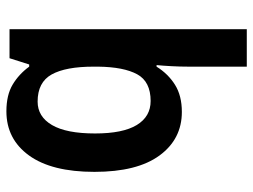

<svg xmlns="http://www.w3.org/2000/svg" viewBox="-118 -682 810 615"><g transform="rotate(90 287.5 -375.0)"><path d="M194 -573Q194 -547 192.5 -519Q191 -491 189 -471H194Q217 -508 252 -530Q287 -552 339 -552Q426 -552 478.5 -480.5Q531 -409 531 -272Q531 -135 478.5 -62.5Q426 10 337 10Q285 10 251.5 -10Q218 -30 194 -63H187L167 0H74V-760H194ZM304 -452Q242 -452 218.5 -409Q195 -366 194 -284V-269Q194 -180 219 -135Q244 -90 306 -90Q354 -90 381 -136Q408 -182 408 -274Q408 -363 381 -407.5Q354 -452 304 -452Z"/></g></svg>

Font: Noto Sans Malayalam SemiCondensed SemiBold
Style: Regular
Weight: 600
Width: 4
Designer: Jelle Bosma - Monotype Design Team
Foundry: Monotype Imaging Inc.
Version: Version 2.104; ttfautohint (v1.8.4.7-5d5b)